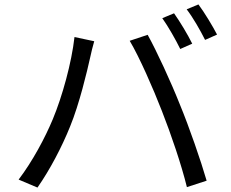

<svg xmlns="http://www.w3.org/2000/svg" viewBox="-20 -839 1040 866"><path d="M765 -779 712 -757C739 -719 773 -659 793 -618L847 -642C827 -683 790 -744 765 -779ZM875 -819 822 -797C851 -759 883 -703 905 -659L959 -683C940 -720 902 -783 875 -819ZM218 -301C183 -217 127 -112 64 -29L149 7C205 -73 259 -176 296 -268C338 -370 373 -518 387 -581C391 -602 399 -631 405 -653L316 -672C303 -556 261 -404 218 -301ZM710 -339C752 -232 798 -97 823 5L912 -24C886 -114 833 -267 792 -366C750 -472 686 -610 646 -682L565 -655C609 -581 670 -442 710 -339Z"/></svg>

Font: Microsoft YaHei
Style: Regular
Weight: 400
Designer: Ryoko NISHIZUKA 西塚涼子 (kana, bopomofo & ideographs); Paul D. Hunt (Latin, Greek & Cyrillic); Sandoll Communications 산돌커뮤니
Foundry: Adobe
Version: Version 2.001;hotconv 1.0.111;makeotfexe 2.5.65597